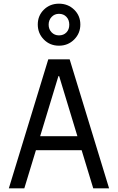

<svg xmlns="http://www.w3.org/2000/svg" viewBox="-20 -1022 640 1042"><path d="M301 -609H297L198 -283H400ZM300 -830Q325 -830 340.5 -846Q356 -862 356 -888Q356 -914 340.5 -930.5Q325 -947 300 -947Q276 -947 260 -930Q244 -913 244 -888Q244 -863 260 -846.5Q276 -830 300 -830ZM423 -207H175L112 0H28L242 -700H358L572 0H486ZM218 -807.5Q185 -841 185 -889Q185 -937 218 -969.5Q251 -1002 300 -1002Q349 -1002 382.5 -969.5Q416 -937 416 -889Q416 -841 382.5 -807.5Q349 -774 300 -774Q251 -774 218 -807.5Z"/></svg>

Font: CommitMono
Style: 450Regular
Weight: 450
Designer: Eigil Nikolajsen
Foundry: Eigil Nikolajsen
Version: Version 1.002